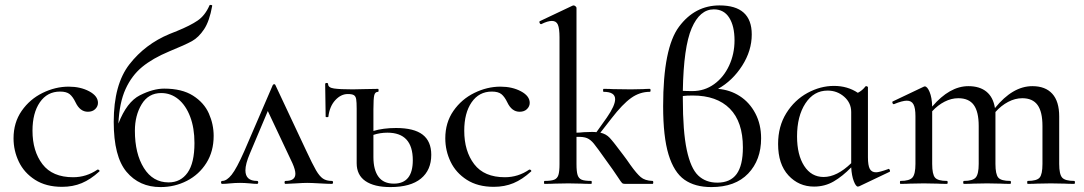

<svg xmlns="http://www.w3.org/2000/svg" viewBox="-20 -747 4404 780"><path d="M35 -185Q35 -249 68 -296.5Q101 -344 153 -369.5Q205 -395 259 -395Q307 -395 342.5 -376Q378 -357 378 -329Q378 -315 367 -304Q356 -293 337 -293Q305 -293 287 -331Q276 -354 263 -364.5Q250 -375 224 -375Q172 -375 142 -331.5Q112 -288 112 -216Q112 -133 152.5 -80Q193 -27 277 -27Q331 -27 376 -58H378Q381 -58 383.5 -55Q386 -52 383 -50Q348 -18 312 -3Q276 12 232 12Q167 12 122.5 -16.5Q78 -45 56.5 -90Q35 -135 35 -185Z M848 -195Q848 -132 818.5 -85Q789 -38 739.5 -12.5Q690 13 632 13Q546 13 494 -49Q442 -111 442 -252Q442 -404 506 -486Q570 -568 669 -609L699 -621Q753 -643 783 -663.5Q813 -684 831 -725Q832 -728 837.5 -727Q843 -726 842 -723Q831 -661 809 -628Q787 -595 760 -580Q733 -565 667 -538Q600 -510 557.5 -475Q515 -440 490 -385Q465 -330 461 -245Q495 -333 548.5 -360Q602 -387 647 -387Q719 -387 764 -358.5Q809 -330 828.5 -286Q848 -242 848 -195ZM770 -166Q770 -227 752.5 -273Q735 -319 704.5 -344Q674 -369 635 -369Q583 -369 555.5 -323.5Q528 -278 528 -216Q528 -123 564.5 -64.5Q601 -6 665 -6Q714 -6 742 -45.5Q770 -85 770 -166Z M1328 0Q1312 0 1278 -2Q1244 -4 1228 -4Q1212 -4 1182 -2Q1152 0 1140 0Q1136 0 1136 -6Q1136 -12 1140 -12Q1180 -12 1180 -41Q1180 -57 1168 -84L1068 -296L995 -123Q977 -81 977 -55Q977 -12 1024 -12Q1029 -12 1029 -6Q1029 0 1024 0Q1013 0 995 -2Q973 -4 955 -4Q935 -4 915 -2Q897 0 883 0Q878 0 878 -6Q878 -12 883 -12Q901 -12 921 -37Q941 -62 972 -132L1088 -401Q1090 -405 1094 -405Q1098 -405 1099 -401L1223 -137Q1250 -79 1264 -55Q1278 -31 1292 -21.5Q1306 -12 1328 -12Q1333 -12 1333 -6Q1333 0 1328 0Z M1732 -118Q1732 -56 1690 -21.5Q1648 13 1566 13Q1500 13 1464.5 -11.5Q1429 -36 1429 -84V-305Q1429 -332 1427 -344Q1425 -356 1417.5 -360.5Q1410 -365 1393 -365Q1365 -365 1342 -340Q1319 -315 1314 -273Q1314 -271 1308.5 -271Q1303 -271 1303 -273L1301 -405Q1301 -410 1307 -410Q1313 -410 1313 -405Q1313 -391 1337 -387.5Q1361 -384 1413 -384Q1441 -384 1459 -385L1516 -386Q1518 -386 1518 -380Q1518 -374 1516 -374Q1504 -374 1500.5 -360.5Q1497 -347 1497 -303V-215Q1537 -227 1589 -227Q1662 -227 1697 -200Q1732 -173 1732 -118ZM1657 -96Q1657 -208 1554 -208Q1524 -208 1497 -199V-109Q1497 -57 1517.5 -29Q1538 -1 1580 -1Q1657 -1 1657 -96Z M1789 -185Q1789 -249 1822 -296.5Q1855 -344 1907 -369.5Q1959 -395 2013 -395Q2061 -395 2096.5 -376Q2132 -357 2132 -329Q2132 -315 2121 -304Q2110 -293 2091 -293Q2059 -293 2041 -331Q2030 -354 2017 -364.5Q2004 -375 1978 -375Q1926 -375 1896 -331.5Q1866 -288 1866 -216Q1866 -133 1906.5 -80Q1947 -27 2031 -27Q2085 -27 2130 -58H2132Q2135 -58 2137.5 -55Q2140 -52 2137 -50Q2102 -18 2066 -3Q2030 12 1986 12Q1921 12 1876.5 -16.5Q1832 -45 1810.5 -90Q1789 -135 1789 -185Z M2631 0H2519Q2511 0 2507.5 -3Q2504 -6 2488 -30.5Q2472 -55 2442 -96Q2406 -147 2392.5 -163.5Q2379 -180 2364.5 -186Q2350 -192 2322 -191V-81Q2322 -50 2326.5 -36Q2331 -22 2343 -17Q2355 -12 2382 -12Q2384 -12 2384 -6Q2384 0 2382 0Q2356 0 2341 -1L2289 -2L2234 -1Q2219 0 2192 0Q2190 0 2190 -6Q2190 -12 2192 -12Q2219 -12 2231.5 -17Q2244 -22 2248.5 -36Q2253 -50 2253 -81V-595Q2253 -631 2246.5 -646.5Q2240 -662 2222 -662Q2205 -662 2179 -649H2178Q2174 -649 2172 -654Q2170 -659 2173 -661L2306 -724L2310 -725Q2314 -725 2318 -721.5Q2322 -718 2322 -715V-208Q2334 -208 2352 -210L2385 -211Q2397 -211 2403 -210L2445 -269Q2479 -318 2479 -344Q2479 -374 2432 -374Q2430 -374 2430 -380Q2430 -386 2432 -386Q2457 -386 2470 -385L2543 -384L2593 -385Q2603 -386 2620 -386Q2623 -386 2623 -380Q2623 -374 2620 -374Q2579 -374 2544 -349Q2509 -324 2465 -267L2419 -208Q2442 -203 2457 -187Q2472 -171 2513 -116Q2526 -99 2541 -77Q2566 -42 2583 -27.5Q2600 -13 2631 -12Q2634 -12 2634 -6Q2634 0 2631 0Z M3072 -185Q3072 -97 3019.5 -42Q2967 13 2870 13Q2803 13 2760.5 -17Q2718 -47 2696 -119Q2674 -191 2674 -316Q2674 -552 2738.5 -638.5Q2803 -725 2903 -725Q3034 -725 3034 -607Q3034 -541 2995 -480Q2956 -419 2897 -386Q2946 -382 2985.5 -356.5Q3025 -331 3048.5 -286.5Q3072 -242 3072 -185ZM2754 -378Q2769 -377 2793 -377Q2842 -377 2881 -405Q2920 -433 2942 -480.5Q2964 -528 2964 -583Q2964 -641 2942.5 -675Q2921 -709 2880 -709Q2823 -709 2790 -632.5Q2757 -556 2754 -378ZM2998 -148Q2998 -252 2945 -305.5Q2892 -359 2794 -359Q2769 -359 2754 -357V-346Q2754 -213 2770 -138Q2786 -63 2816.5 -34Q2847 -5 2894 -5Q2947 -5 2972.5 -40Q2998 -75 2998 -148Z M3590 -61Q3593 -61 3595 -56Q3597 -51 3594 -49L3470 10Q3468 11 3465 11Q3457 11 3448.5 -11Q3440 -33 3438 -67Q3403 -31 3367 -10Q3331 11 3287 11Q3225 11 3183 -34.5Q3141 -80 3141 -162Q3141 -234 3174.5 -287.5Q3208 -341 3260.5 -369.5Q3313 -398 3368 -398Q3423 -398 3465 -370Q3483 -379 3496 -396Q3497 -397 3499 -397Q3501 -397 3503.5 -395.5Q3506 -394 3506 -393V-108Q3506 -75 3513.5 -61Q3521 -47 3539 -47Q3552 -47 3588 -60ZM3438 -84V-292Q3438 -329 3409.5 -354Q3381 -379 3342 -379Q3286 -379 3252 -327Q3218 -275 3218 -193Q3218 -118 3247 -73Q3276 -28 3326 -28Q3380 -28 3438 -84Z M4344 0Q4319 0 4305 -1L4249 -2L4194 -1Q4179 0 4155 0Q4153 0 4153 -6Q4153 -12 4155 -12Q4192 -12 4203.5 -25.5Q4215 -39 4215 -81V-235Q4215 -293 4195 -320.5Q4175 -348 4133 -348Q4104 -348 4075.5 -333Q4047 -318 4024 -292V-279V-81Q4024 -39 4035.5 -25.5Q4047 -12 4084 -12Q4087 -12 4087 -6Q4087 0 4084 0Q4060 0 4045 -1L3990 -2L3935 -1Q3920 0 3896 0Q3893 0 3893 -6Q3893 -12 3896 -12Q3932 -12 3944 -26Q3956 -40 3956 -81V-235Q3956 -293 3936 -320.5Q3916 -348 3873 -348Q3845 -348 3817.5 -334Q3790 -320 3767 -295V-81Q3767 -39 3778.5 -25.5Q3790 -12 3827 -12Q3830 -12 3830 -6Q3830 0 3827 0Q3803 0 3788 -1L3733 -2L3677 -1Q3663 0 3638 0Q3636 0 3636 -6Q3636 -12 3638 -12Q3675 -12 3687 -26Q3699 -40 3699 -81V-275Q3699 -308 3691 -323Q3683 -338 3664 -338Q3646 -338 3612 -324H3610Q3607 -324 3605.5 -329Q3604 -334 3607 -335L3731 -394Q3735 -396 3737 -396Q3747 -396 3756.5 -373.5Q3766 -351 3767 -314Q3838 -397 3914 -397Q3960 -397 3987.5 -374.5Q4015 -352 4022 -308Q4094 -397 4174 -397Q4227 -397 4255 -366Q4283 -335 4283 -274V-81Q4283 -39 4295 -25.5Q4307 -12 4344 -12Q4347 -12 4347 -6Q4347 0 4344 0Z"/></svg>

Font: Cormorant Infant Medium
Style: Regular
Weight: 500
Designer: Christian Thalmann (Catharsis Fonts)
Version: Version 3.000